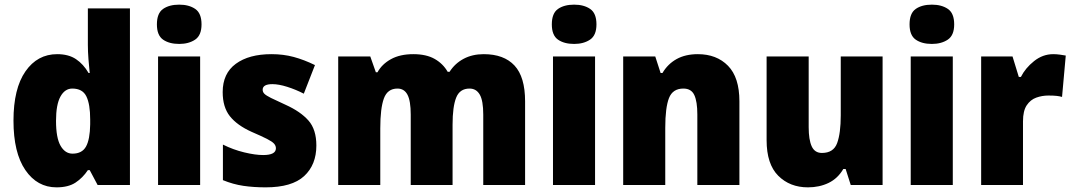

<svg xmlns="http://www.w3.org/2000/svg" viewBox="-20 -796 4615 826"><path d="M223 10Q140 10 89 -64.5Q38 -139 38 -277Q38 -415 89.5 -489Q141 -563 226 -563Q275 -563 307 -541.5Q339 -520 361 -482H366Q363 -509 360.5 -542Q358 -575 358 -603V-760H539V0H400L366 -64H358Q336 -31 305 -10.5Q274 10 223 10ZM292 -135Q333 -135 350 -165.5Q367 -196 368 -261V-282Q368 -348 351.5 -381.5Q335 -415 291 -415Q259 -415 240 -380.5Q221 -346 221 -276Q221 -203 240.5 -169Q260 -135 292 -135Z M751 -776Q793 -776 820 -757.5Q847 -739 847 -691Q847 -644 819.5 -625.5Q792 -607 751 -607Q708 -607 681.5 -625.5Q655 -644 655 -691Q655 -739 681.5 -757.5Q708 -776 751 -776ZM841 -553V0H660V-553Z M1341 -170Q1341 -87 1288.5 -38.5Q1236 10 1123 10Q1071 10 1027 3.5Q983 -3 939 -21V-174Q983 -152 1030.5 -140.5Q1078 -129 1112 -129Q1167 -129 1167 -158Q1167 -169 1159 -178Q1151 -187 1128.5 -198.5Q1106 -210 1062 -229Q1000 -257 969 -296Q938 -335 938 -400Q938 -480 994.5 -521.5Q1051 -563 1148 -563Q1199 -563 1243.5 -551Q1288 -539 1335 -516L1287 -393Q1252 -411 1215.5 -422.5Q1179 -434 1152 -434Q1110 -434 1110 -410Q1110 -400 1117.5 -392.5Q1125 -385 1146 -374.5Q1167 -364 1209 -345Q1273 -316 1307 -277.5Q1341 -239 1341 -170Z M2061 -563Q2148 -563 2193.5 -514Q2239 -465 2239 -360V0H2059V-303Q2059 -363 2044 -389Q2029 -415 2000 -415Q1958 -415 1942.5 -376Q1927 -337 1927 -260V0H1747V-303Q1747 -362 1733 -388.5Q1719 -415 1690 -415Q1647 -415 1631.5 -372.5Q1616 -330 1616 -244V0H1435V-553H1573L1597 -485H1604Q1623 -520 1662 -541.5Q1701 -563 1758 -563Q1814 -563 1850 -542.5Q1886 -522 1906 -487H1914Q1937 -523 1974.5 -543Q2012 -563 2061 -563Z M2450 -776Q2492 -776 2519 -757.5Q2546 -739 2546 -691Q2546 -644 2518.5 -625.5Q2491 -607 2450 -607Q2407 -607 2380.5 -625.5Q2354 -644 2354 -691Q2354 -739 2380.5 -757.5Q2407 -776 2450 -776ZM2540 -553V0H2359V-553Z M2982 -563Q3063 -563 3112 -513Q3161 -463 3161 -360V0H2980V-304Q2980 -359 2967 -387Q2954 -415 2920 -415Q2874 -415 2858 -374Q2842 -333 2842 -246V0H2661V-553H2799L2822 -482H2830Q2853 -521 2891 -542Q2929 -563 2982 -563Z M3777 -553V0H3640L3618 -69H3608Q3584 -28 3544.5 -9Q3505 10 3456 10Q3378 10 3328 -40Q3278 -90 3278 -193V-553H3459V-249Q3459 -195 3472 -166.5Q3485 -138 3516 -138Q3566 -138 3581.5 -180.5Q3597 -223 3597 -300V-553Z M3989 -776Q4031 -776 4058 -757.5Q4085 -739 4085 -691Q4085 -644 4057.5 -625.5Q4030 -607 3989 -607Q3946 -607 3919.5 -625.5Q3893 -644 3893 -691Q3893 -739 3919.5 -757.5Q3946 -776 3989 -776ZM4079 -553V0H3898V-553Z M4511 -563Q4525 -563 4539.5 -561Q4554 -559 4565 -557L4549 -379Q4539 -382 4525.5 -383.5Q4512 -385 4490 -385Q4463 -385 4438 -376Q4413 -367 4397 -343Q4381 -319 4381 -274V0H4201V-553H4336L4363 -465H4372Q4391 -503 4428.5 -533Q4466 -563 4511 -563Z"/></svg>

Font: Noto Sans Malayalam SemiCondensed Black
Style: Regular
Weight: 900
Width: 4
Designer: Jelle Bosma - Monotype Design Team
Foundry: Monotype Imaging Inc.
Version: Version 2.104; ttfautohint (v1.8.4.7-5d5b)